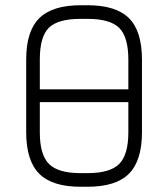

<svg xmlns="http://www.w3.org/2000/svg" viewBox="-20 -713 642 733"><path d="M288 0Q179 0 129.5 -50Q80 -100 80 -208V-486Q80 -594 130 -643.5Q180 -693 288 -693H314Q423 -693 472.5 -643.5Q522 -594 522 -485V-208Q522 -100 472.5 -50Q423 0 314 0ZM132 -486V-372H470V-485Q470 -572 435 -606.5Q400 -641 314 -641H288Q201 -641 166.5 -607Q132 -573 132 -486ZM288 -52H314Q400 -52 435 -87Q470 -122 470 -208V-323H132V-208Q132 -122 167 -87Q202 -52 288 -52Z"/></svg>

Font: Jura
Style: Regular
Weight: 400
Designer: Daniel Johnson, Alexei Vanyashin
Foundry: Daniel Johnson
Version: Version 5.103